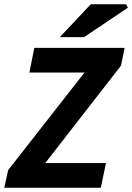

<svg xmlns="http://www.w3.org/2000/svg" viewBox="-25 -875 616 895"><path d="M-5 0 13 -82 369 -537H112L135 -652H556L539 -569L186 -115H469L445 0ZM254 -702 398 -855H563L571 -839L367 -702Z"/></svg>

Font: Source Sans 3
Style: Bold Italic
Weight: 700
Italic angle: -11°
Designer: Paul D. Hunt
Foundry: Adobe
Version: Version 3.052;hotconv 1.1.0;makeotfexe 2.6.0